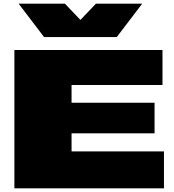

<svg xmlns="http://www.w3.org/2000/svg" viewBox="-20 -1021 946 1041"><path d="M58 0H869V-200H368V-298H818V-464H368V-560H861V-750H58ZM613 -820 751 -1001H500L416 -913L332 -1001H81L219 -820Z"/></svg>

Font: Mattone Black
Style: Regular
Weight: 900
Width: 6
Designer: Nunzio Mazzaferro
Foundry: Collletttivo
Version: Version 2.000;Glyphs 3.2 (3217)